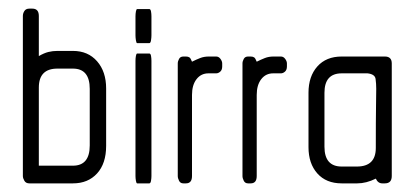

<svg xmlns="http://www.w3.org/2000/svg" viewBox="-20 -425 963 445"><path d="M149 0H48Q40 0 36.5 -6Q33 -12 33 -17V-388Q33 -394 36.5 -399.5Q40 -405 48 -405H55Q70 -405 70 -388V-295Q82 -302 92 -304.5Q102 -307 113 -307H149Q184 -307 205 -283Q226 -259 226 -220V-87Q226 -46 205 -23Q184 0 149 0ZM188 -219Q188 -266 149 -266H113Q70 -266 70 -222V-41H149Q188 -41 188 -88Z M326 -325H298Q296 -325 295 -331.5Q294 -338 294 -343V-387Q294 -393 295 -398.5Q296 -404 298 -404H326Q329 -404 330 -398.5Q331 -393 331 -387V-343Q331 -338 330 -331.5Q329 -325 326 -325ZM326 0H298Q296 0 295 -6Q294 -12 294 -17V-284Q294 -290 295 -295.5Q296 -301 298 -301H326Q329 -301 330 -295.5Q331 -290 331 -284V-17Q331 -12 330 -6Q329 0 326 0Z M481 -255H463Q446 -255 435.5 -241.5Q425 -228 425 -205V-17Q425 0 411 0H405Q398 0 395 -6Q392 -12 392 -17V-278Q392 -283 395 -288.5Q398 -294 405 -294H411Q416 -294 419 -292Q422 -290 425 -282Q435 -287 444 -290.5Q453 -294 464 -294H481Q487 -294 491 -288.5Q495 -283 495 -278V-271Q495 -263 490.5 -259Q486 -255 481 -255Z M631 -255H613Q596 -255 585.5 -241.5Q575 -228 575 -205V-17Q575 0 561 0H555Q548 0 545 -6Q542 -12 542 -17V-278Q542 -283 545 -288.5Q548 -294 555 -294H561Q566 -294 569 -292Q572 -290 575 -282Q585 -287 594 -290.5Q603 -294 614 -294H631Q637 -294 641 -288.5Q645 -283 645 -278V-271Q645 -263 640.5 -259Q636 -255 631 -255Z M872 0H866Q856 0 851 -11Q829 0 808 0H772Q736 0 715.5 -23Q695 -46 695 -84V-210Q695 -248 715.5 -271Q736 -294 772 -294H872Q888 -294 888 -278V-17Q888 0 872 0ZM832 -255Q831 -255 822 -255Q813 -255 802 -255Q791 -255 782 -255Q773 -255 772 -255Q732 -255 732 -210V-85Q732 -39 772 -39H807Q851 -39 851 -82Q851 -148 851.5 -178Q852 -208 852 -219Q852 -231 850.5 -242Q849 -253 832 -255Z"/></svg>

Font: Chathura
Style: Bold
Weight: 700
Designer: Appaji Ambarisha Darbha
Foundry: Aditya Fonts
Version: Version 1.002 2016